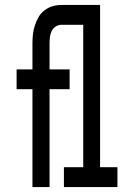

<svg xmlns="http://www.w3.org/2000/svg" viewBox="-20 -755 540 775"><path d="M111 0V-395H47V-475H111V-580Q111 -599 113 -617Q115 -635 121 -653Q127 -671 136 -686.5Q145 -702 160 -713.5Q175 -725 192.5 -730Q210 -735 229 -735H315V-655H229Q216 -655 205 -648Q194 -641 188.5 -629.5Q183 -618 181.5 -605.5Q180 -593 180 -580V-475H261V-395H180V0ZM238 0V-80H316V-655H247V-735H384V-80H454V0Z"/></svg>

Font: Iosevka Curly Medium
Style: Regular
Weight: 500
Monospace: yes
Designer: Belleve Invis
Foundry: Belleve Invis
Version: Version 22.1.2; ttfautohint (v1.8.4)